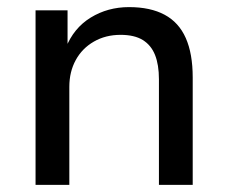

<svg xmlns="http://www.w3.org/2000/svg" viewBox="-20 -520 640 540"><path d="M80 0V-491H170V-385H165Q187 -441 235 -470.5Q283 -500 343 -500Q403 -500 443 -478.5Q483 -457 502.5 -413Q522 -369 522 -302V0H427V-297Q427 -338 416 -365.5Q405 -393 381.5 -407.5Q358 -422 319 -422Q277 -422 244 -403Q211 -384 193 -351Q175 -318 175 -276V0Z"/></svg>

Font: Nunito Sans 10pt Medium
Style: Regular
Weight: 500
Designer: Vernon Adams
Foundry: Vernon Adams
Version: Version 3.101;gftools[0.9.27]